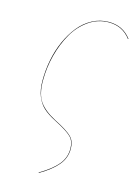

<svg xmlns="http://www.w3.org/2000/svg" viewBox="-111 -588 599 839"><g transform="rotate(15 188.5 -168.5)"><path d="M149.9 189.9 148.9 188Q202.6 156.7 229.2 125Q255.9 93.3 255.9 51.8Q255.9 18.1 236.6 -1Q217.3 -20 161.1 -48.8Q125.5 -66.9 105 -85.7Q84.5 -104.5 72.8 -133.8Q61 -163.1 61 -205.1Q61 -252 70.1 -298.1Q79.1 -344.2 97.4 -385.3Q115.7 -426.3 141.1 -458Q166.5 -489.7 201.4 -508.3Q236.3 -526.9 275.9 -526.9Q339.8 -526.9 377 -477.1L375 -476.1Q338.4 -524.9 275.9 -524.9Q227.1 -524.9 186 -496.6Q145 -468.3 118.7 -422.4Q92.3 -376.5 77.6 -320.1Q63 -263.7 63 -205.1Q63 -144 85.7 -111.1Q108.4 -78.1 161.1 -50.8Q218.8 -21.5 238.3 -1.7Q257.8 18.1 257.8 51.8Q257.8 93.8 230.7 126.2Q203.6 158.7 149.9 189.9Z"/></g></svg>

Font: Fira Sans Compressed Two
Style: Italic
Weight: 100
Width: 3
Italic angle: -8°
Designer: Carrois Corporate & Edenspiekermann AG
Foundry: Carrois Corporate GbR & Edenspiekermann AG
Version: Version 4.203;PS 004.203;hotconv 1.0.88;makeotf.lib2.5.64775